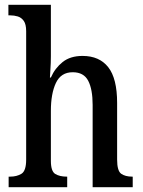

<svg xmlns="http://www.w3.org/2000/svg" viewBox="-20 -780 597 800"><path d="M16 0V-44H22Q50 -44 69.5 -56Q89 -68 89 -115V-650Q89 -679 79 -693Q69 -707 54 -711.5Q39 -716 23 -716H15V-760H192V-546Q192 -518 190 -490.5Q188 -463 188 -457H192Q209 -496 241 -521.5Q273 -547 324 -547Q394 -547 431 -500Q468 -453 468 -351V-115Q468 -68 485 -56Q502 -44 531 -44H533V0H366V-343Q366 -408 347.5 -443.5Q329 -479 283 -479Q234 -479 213 -434.5Q192 -390 192 -318V-110Q192 -66 210.5 -55Q229 -44 258 -44H260V0Z"/></svg>

Font: Noto Serif Armenian Condensed Medium
Style: Regular
Weight: 500
Width: 3
Designer: Monotype Design Team
Foundry: Monotype Imaging Inc.
Version: Version 2.008; ttfautohint (v1.8.4.7-5d5b)